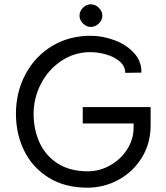

<svg xmlns="http://www.w3.org/2000/svg" viewBox="-20 -860 770 891"><path d="M679 -279Q679 -195 638.5 -129Q598 -63 530.5 -26Q463 11 386 11Q281 11 206 -35.5Q131 -82 92.5 -160Q54 -238 54 -332Q54 -432 98 -515Q142 -598 221 -646Q300 -694 401 -694Q457 -694 512.5 -673Q568 -652 603 -613Q638 -574 636 -523L561 -522Q561 -553 536 -574.5Q511 -596 473.5 -607Q436 -618 399 -618Q326 -618 265.5 -578Q205 -538 170.5 -472Q136 -406 136 -331Q136 -259 163.5 -198.5Q191 -138 247.5 -101.5Q304 -65 388 -65Q441 -65 490 -92Q539 -119 569.5 -166Q600 -213 600 -268V-287H364V-363H679ZM349 -787Q349 -808 365 -824Q381 -840 401 -840Q422 -840 438.5 -824Q455 -808 455 -787Q455 -767 438.5 -751Q422 -735 401 -735Q381 -735 365 -751Q349 -767 349 -787Z"/></svg>

Font: Bellota Text
Style: Bold
Weight: 700
Designer: Kemie Guaida
Foundry: Kemie Guaida
Version: Version 4.001